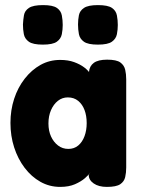

<svg xmlns="http://www.w3.org/2000/svg" viewBox="-20 -725 552 753"><path d="M399 8Q367 8 347.5 -5.5Q328 -19 328 -39L335 -50Q329 -40 313.5 -26.5Q298 -13 274 -2.5Q250 8 216 8Q174 8 138.5 -12Q103 -32 76.5 -67Q50 -102 35.5 -147Q21 -192 21 -243Q21 -293 35.5 -337.5Q50 -382 77 -416.5Q104 -451 139 -470.5Q174 -490 216 -490Q247 -490 270.5 -481.5Q294 -473 310.5 -460.5Q327 -448 334 -435L329 -443Q331 -466 348 -478.5Q365 -491 400 -491Q437 -491 452 -480Q467 -469 471 -451.5Q475 -434 475 -414V-68Q475 -48 471 -30.5Q467 -13 451.5 -2.5Q436 8 399 8ZM248 -141Q271 -141 287 -154.5Q303 -168 311.5 -191Q320 -214 320 -242Q320 -271 311.5 -293.5Q303 -316 286.5 -329.5Q270 -343 246 -343Q224 -343 207 -329.5Q190 -316 180 -293Q170 -270 170 -241Q170 -212 180 -190Q190 -168 207.5 -154.5Q225 -141 248 -141ZM364 -550Q325 -550 309 -561.5Q293 -573 289.5 -591Q286 -609 286 -629Q286 -648 289.5 -665.5Q293 -683 309.5 -694Q326 -705 364 -705Q403 -705 419 -694Q435 -683 438.5 -664.5Q442 -646 442 -627Q442 -609 438.5 -591Q435 -573 419 -561.5Q403 -550 364 -550ZM148 -550Q109 -550 93 -561.5Q77 -573 73.5 -591Q70 -609 70 -629Q71 -648 74 -665.5Q77 -683 93.5 -694Q110 -705 149 -705Q187 -705 203 -694Q219 -683 222.5 -664.5Q226 -646 226 -627Q226 -609 222.5 -591Q219 -573 203 -561.5Q187 -550 148 -550Z"/></svg>

Font: Fredoka SemiCondensed SemiBold
Style: Regular
Weight: 600
Width: 4
Designer: Ben Nathan
Foundry: Milena B. Brandão, Ben Nathan
Version: Version 2.001